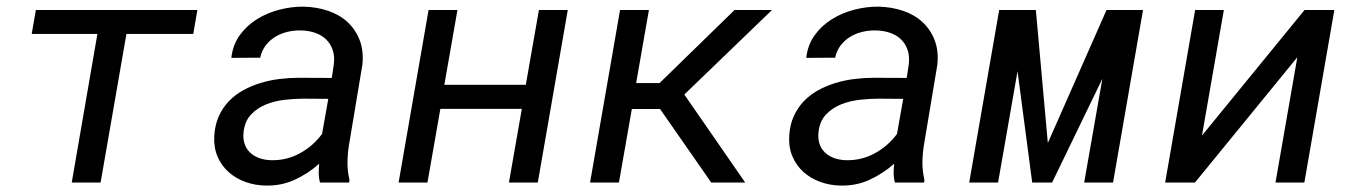

<svg xmlns="http://www.w3.org/2000/svg" viewBox="-20 -559 4148 588"><path d="M571.8 -455.1H367.2L288.1 0H199.7L278.3 -455.1H77.1L89.8 -528.3H584.5Z M960 0Q956.1 -14.6 956.1 -28.8Q956.1 -43 957.5 -57.6Q922.9 -26.9 882.1 -8.3Q841.3 10.3 793.9 9.3Q760.7 8.8 731.2 -2Q701.7 -12.7 679.9 -32.2Q658.2 -51.8 646.2 -79.6Q634.3 -107.4 636.2 -142.6Q638.2 -176.8 650.1 -203.1Q662.1 -229.5 681.2 -249.3Q700.2 -269 725.1 -282.7Q750 -296.4 778.1 -304.9Q806.2 -313.5 836.2 -317.1Q866.2 -320.8 895.5 -320.8L996.1 -320.3L1002.4 -362.3Q1005.4 -387.2 998.8 -406.2Q992.2 -425.3 978.5 -438.5Q964.8 -451.7 945.1 -458.5Q925.3 -465.3 901.4 -465.8Q880.4 -466.3 860.1 -461.4Q839.8 -456.5 823 -446.3Q806.2 -436 793.9 -420.2Q781.7 -404.3 776.9 -382.3L688.5 -381.8Q692.9 -421.9 714.4 -451.4Q735.8 -481 767.3 -500.5Q798.8 -520 836.4 -529.5Q874 -539.1 910.2 -538.6Q950.2 -537.6 984.9 -525.9Q1019.5 -514.2 1044.2 -491.5Q1068.8 -468.8 1081.5 -436Q1094.2 -403.3 1089.8 -360.8L1048.8 -115.2Q1044.4 -88.4 1044.2 -61.5Q1043.9 -34.7 1050.3 -8.3L1049.3 0ZM811 -68.4Q857.9 -67.4 898.4 -89.6Q939 -111.8 966.3 -148.9L985.4 -256.3L909.7 -256.8Q882.8 -256.8 852.3 -253.4Q821.8 -250 794.9 -239.3Q768.1 -228.5 749 -208.5Q730 -188.5 726.1 -155.8Q723.6 -134.8 729 -118.7Q734.4 -102.5 746.1 -91.6Q757.8 -80.6 774.4 -74.7Q791 -68.8 811 -68.4Z M1627 0H1538.6L1578.1 -225.6H1328.6L1289.1 0H1200.7L1292.5 -528.3H1380.9L1340.8 -299.3H1590.3L1630.4 -528.3H1718.8Z M2001.5 -225.1H1915L1875.5 0H1787.1L1878.9 -528.3H1967.3L1928.2 -304.7H2000L2229.5 -528.3H2344.2L2075.7 -269.5L2262.2 0H2158.2Z M2720.7 0Q2716.8 -14.6 2716.8 -28.8Q2716.8 -43 2718.3 -57.6Q2683.6 -26.9 2642.8 -8.3Q2602.1 10.3 2554.7 9.3Q2521.5 8.8 2491.9 -2Q2462.4 -12.7 2440.7 -32.2Q2418.9 -51.8 2407 -79.6Q2395 -107.4 2397 -142.6Q2398.9 -176.8 2410.9 -203.1Q2422.9 -229.5 2441.9 -249.3Q2460.9 -269 2485.8 -282.7Q2510.7 -296.4 2538.8 -304.9Q2566.9 -313.5 2596.9 -317.1Q2627 -320.8 2656.2 -320.8L2756.8 -320.3L2763.2 -362.3Q2766.1 -387.2 2759.5 -406.2Q2752.9 -425.3 2739.3 -438.5Q2725.6 -451.7 2705.8 -458.5Q2686 -465.3 2662.1 -465.8Q2641.1 -466.3 2620.8 -461.4Q2600.6 -456.5 2583.7 -446.3Q2566.9 -436 2554.7 -420.2Q2542.5 -404.3 2537.6 -382.3L2449.2 -381.8Q2453.6 -421.9 2475.1 -451.4Q2496.6 -481 2528.1 -500.5Q2559.6 -520 2597.2 -529.5Q2634.8 -539.1 2670.9 -538.6Q2710.9 -537.6 2745.6 -525.9Q2780.3 -514.2 2804.9 -491.5Q2829.6 -468.8 2842.3 -436Q2855 -403.3 2850.6 -360.8L2809.6 -115.2Q2805.2 -88.4 2804.9 -61.5Q2804.7 -34.7 2811 -8.3L2810.1 0ZM2571.8 -68.4Q2618.7 -67.4 2659.2 -89.6Q2699.7 -111.8 2727.1 -148.9L2746.1 -256.3L2670.4 -256.8Q2643.6 -256.8 2613 -253.4Q2582.5 -250 2555.7 -239.3Q2528.8 -228.5 2509.8 -208.5Q2490.7 -188.5 2486.8 -155.8Q2484.4 -134.8 2489.7 -118.7Q2495.1 -102.5 2506.8 -91.6Q2518.6 -80.6 2535.2 -74.7Q2551.8 -68.8 2571.8 -68.4Z M3189 -121.1 3368.7 -528.3H3480.5L3388.7 0H3300.3L3356 -317.9L3202.1 0H3141.1L3096.2 -340.8L3036.6 0H2948.2L3040 -528.3H3152.3Z M3975.1 -528.3H4066.4L3974.6 0H3886.2L3953.1 -383.8L3639.6 0H3548.3L3640.1 -528.3H3728L3661.1 -144Z"/></svg>

Font: Roboto Mono
Style: Italic
Weight: 400
Designer: Google
Version: Version 2.000985; 2015; ttfautohint (v1.3)